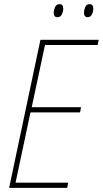

<svg xmlns="http://www.w3.org/2000/svg" viewBox="-20 -906 496 926"><path d="M285 -864Q285 -886 267 -886Q252 -886 245.5 -871.5Q239 -857 239 -845Q239 -823 257 -823Q272 -823 278.5 -837Q285 -851 285 -864ZM430 -864Q430 -886 412 -886Q397 -886 391 -871.5Q385 -857 385 -845Q385 -823 403 -823Q417 -823 423.5 -837Q430 -851 430 -864ZM304 0 309 -25H55L127 -364H366L371 -389H133L197 -689H451L456 -714H175L24 0Z"/></svg>

Font: Noto Sans Display SemiCondensed Thin
Style: Italic
Weight: 250
Width: 4
Designer: Monotype Design team
Foundry: Monotype Imaging Inc.
Version: 1.000